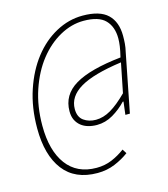

<svg xmlns="http://www.w3.org/2000/svg" viewBox="-114 -717 828 948"><g transform="rotate(-15 300.0 -243.0)"><path d="M268 142Q153 142 94.5 65.5Q36 -11 36 -148Q36 -254 65.5 -342Q95 -430 144.5 -493.5Q194 -557 259.5 -592.5Q325 -628 396 -628Q484 -628 524 -589.5Q564 -551 564 -480Q564 -459 562.5 -440Q561 -421 556 -400L497 -100H474L482 -166H478Q448 -134 409 -111Q370 -88 326 -88Q303 -88 282 -94Q261 -100 245.5 -112.5Q230 -125 221 -143.5Q212 -162 212 -188Q212 -272 288.5 -317.5Q365 -363 524 -380Q532 -413 535 -434.5Q538 -456 538 -474Q538 -533 505 -567.5Q472 -602 394 -602Q332 -602 272.5 -569Q213 -536 166.5 -477Q120 -418 92 -335.5Q64 -253 64 -154Q64 -27 117 44.5Q170 116 270 116Q312 116 348 101Q384 86 416 62L430 84Q398 108 357 125Q316 142 268 142ZM328 -114Q366 -114 404.5 -136.5Q443 -159 490 -206L520 -356Q375 -336 307.5 -296Q240 -256 240 -192Q240 -151 266 -132.5Q292 -114 328 -114Z"/></g></svg>

Font: Source Code Pro ExtraLight
Style: Italic
Weight: 200
Italic angle: -11°
Monospace: yes
Designer: Paul D. Hunt, Teo Tuominen
Foundry: Adobe Systems Incorporated
Version: Version 1.050;PS 1.000;hotconv 16.6.51;makeotf.lib2.5.65220